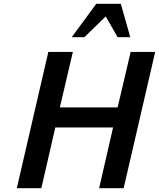

<svg xmlns="http://www.w3.org/2000/svg" viewBox="-20 -997 842 1017"><path d="M670 -800 620 -977H490L360 -800H427L540 -910L603 -800ZM635 0 802 -722H672L603 -428H297L366 -722H236L69 0H199L273 -322H579L505 0Z"/></svg>

Font: Perun SemiBold Italic
Style: Regular
Weight: 400
Italic angle: -12°
Foundry: Copyright (c) Stefan Peev, Context Ltd, 2016
Version: Version 1.026